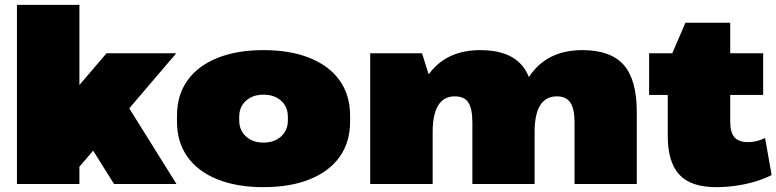

<svg xmlns="http://www.w3.org/2000/svg" viewBox="-20 -760 3207 793"><path d="M98 -163 420 -540H708L294 -55ZM50 -740H308V0H50ZM317 -214 501 -333 709 0H451Z M1068 13Q958 13 877.5 -19.5Q797 -52 754 -112.5Q711 -173 711 -258V-282Q711 -367 754 -427.5Q797 -488 877.5 -520.5Q958 -553 1068 -553Q1179 -553 1259.5 -520.5Q1340 -488 1383 -427.5Q1426 -367 1426 -282V-258Q1426 -173 1383 -112.5Q1340 -52 1259.5 -19.5Q1179 13 1068 13ZM1068 -171Q1113 -171 1141 -196.5Q1169 -222 1169 -263V-277Q1169 -319 1141 -344Q1113 -369 1068 -369Q1024 -369 996 -344Q968 -319 968 -277V-263Q968 -222 996 -196.5Q1024 -171 1068 -171Z M2353 -253Q2353 -311 2335.5 -336.5Q2318 -362 2280 -362Q2234 -362 2211 -325Q2188 -288 2188 -214L2105 -114V-190Q2105 -367 2177.5 -460Q2250 -553 2385 -553Q2502 -553 2556 -492Q2610 -431 2610 -298V0H2353ZM1509 -540H1723L1767 -401V0H1509ZM1931 -253Q1931 -311 1914.5 -336.5Q1898 -362 1858 -362Q1813 -362 1790 -325Q1767 -288 1767 -214L1684 -114V-190Q1684 -367 1756 -460Q1828 -553 1964 -553Q2080 -553 2134 -492Q2188 -431 2188 -298V0H1931Z M2938 13Q2834 13 2786 -38.5Q2738 -90 2738 -198V-497L2811 -666H2996V-257Q2996 -213 3013.5 -193Q3031 -173 3069 -173Q3086 -173 3104 -177Q3122 -181 3140 -190L3167 -37Q3138 -22 3100 -10.5Q3062 1 3020.5 7Q2979 13 2938 13ZM2661 -540H3132V-368H2661Z"/></svg>

Font: Pathway Extreme 28pt Black
Style: Regular
Weight: 900
Designer: Eduardo Rodriguez Tunni
Foundry: Eduardo Rodriguez Tunni
Version: Version 1.001;gftools[0.9.26]